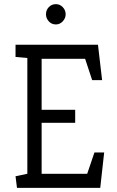

<svg xmlns="http://www.w3.org/2000/svg" viewBox="-20 -907 563 927"><path d="M62 0 55 -56 112 -68V-627L55 -632V-691H453L473 -520H425L391 -623H181V-377H343V-314H181V-68H401L436 -171H483L464 0ZM250 -789Q229 -789 215.5 -804Q202 -819 202 -838Q202 -858 215.5 -872.5Q229 -887 250 -887Q269 -887 283 -872.5Q297 -858 297 -838Q297 -819 283 -804Q269 -789 250 -789Z"/></svg>

Font: Kreon Light Light
Style: Regular
Weight: 300
Version: Version 2.002